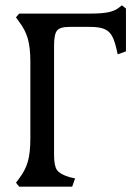

<svg xmlns="http://www.w3.org/2000/svg" viewBox="-20 -701 522 721"><path d="M40 -15 52 -31Q75 -61 84.5 -94Q94 -127 94 -182V-469Q94 -522 84.5 -555.5Q75 -589 52 -619L40 -636L52 -650H319Q360 -650 384 -654.5Q408 -659 422 -669L438 -681L453 -669V-508L422 -497L417 -519Q409 -553 398.5 -569.5Q388 -586 369.5 -593Q351 -600 318 -600H240Q205 -600 194 -586Q183 -572 183 -530V-120Q183 -78 194 -62.5Q205 -47 240 -36L262 -31L251 0H52Z"/></svg>

Font: Kurale
Style: Regular
Weight: 400
Designer: Eduardo Rodriguez Tunni
Foundry: Eduardo Rodriguez Tunni
Version: Version 2.000